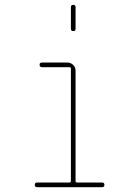

<svg xmlns="http://www.w3.org/2000/svg" viewBox="-20 -780 540 800"><path d="M275.4 -660.2V-750Q275.4 -759.8 285.2 -759.8Q294.9 -759.8 294.9 -750V-660.2Q294.9 -650.4 285.2 -650.4Q275.4 -650.4 275.4 -660.2ZM134.8 0Q125 0 125 -9.8Q125 -19.5 134.8 -19.5H269.5Q274.4 -19.5 275.4 -25.4V-495.1Q275.4 -500 269.5 -500H155.3Q145.5 -500 145 -509.8Q144.5 -519.5 155.3 -519.5H259.8Q274.4 -519.5 284.7 -509.8Q294.9 -500 294.9 -485.4V-25.4Q294.9 -20.5 299.8 -19.5H405.3Q415 -19.5 415 -9.8Q415 0 405.3 0Z"/></svg>

Font: Rounded Mgen+ 1m thin
Style: Regular
Weight: 100
Designer: [Source Han Sans]
Ryoko NISHIZUKA  (kana & ideographs); Paul D. Hunt (Latin, Greek & Cyrillic); Wenlong ZHANG  (bopomofo
Version: Version 1.059.20150602